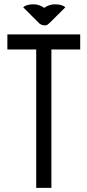

<svg xmlns="http://www.w3.org/2000/svg" viewBox="-20 -882 410 901"><path d="M221.2 -0.5H149.9V-649.9H14.6V-720.7H356.4V-649.9H221.2ZM195.3 -763.2H187Q172.4 -763.7 160.6 -775.9L88.9 -847.7Q103.5 -861.8 138.2 -861.8Q163.6 -861.8 187.5 -845.2Q211.9 -861.8 236.8 -861.8Q272 -861.8 286.6 -847.7Q217.8 -778.8 213.4 -774.9Q202.1 -763.7 195.3 -763.2Z"/></svg>

Font: Greenwashing Machine
Style: Regular
Weight: 400
Designer: Tup Wanders
Foundry: Free font, DO NOT SELL
Version: Version 1.00;August 10, 2023;FontCreator 11.5.0.2430 64-bit